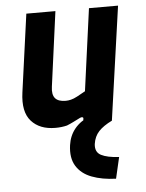

<svg xmlns="http://www.w3.org/2000/svg" viewBox="-54 -552 652 855"><g transform="rotate(-5 272.0 -124.5)"><path d="M181 10Q111 10 73.5 -32Q36 -74 48 -160L96 -508H226L181 -174Q176 -139 190 -122.5Q204 -106 237 -106Q248 -106 260.5 -109Q273 -112 289 -120.5Q305 -129 326 -141L376 -508H506L434 0H306L308 -18Q310 -25 305 -26.5Q300 -28 294 -25Q278 -17 263 -9.5Q248 -2 233 4Q221 7 208 8.5Q195 10 181 10ZM430 259Q368 257 322 239.5Q276 222 253.5 185.5Q231 149 239 92Q245 50 270 19.5Q295 -11 339 -29L434 0Q395 19 374.5 41Q354 63 349 97Q345 133 372 147Q399 161 452 164Z"/></g></svg>

Font: Finlandica SemiBold
Style: Italic
Weight: 600
Italic angle: -8°
Designer: Niklas Ekholm, Juho Hiilivirta, Jaakko Suomalainen
Foundry: Helsinki Type Studio
Version: Version 1.063